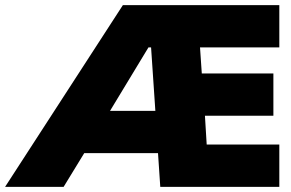

<svg xmlns="http://www.w3.org/2000/svg" viewBox="-74 -725 1131 745"><path d="M-54.2 0 402.8 -705.1H1009.8V-541H702.1L709 -439.9H986.8V-275.9H721.2L728 -164.1H1009.8V0H547.9L539.1 -130.9H252.9L172.9 0ZM502 -541 353 -294.9H528.8L512.2 -541Z"/></svg>

Font: Mulish ExtraBlack
Style: Regular
Weight: 1000
Designer: Vernon Adams
Foundry: Vernon Adams
Version: Version 3.603; ttfautohint (v1.8.3)